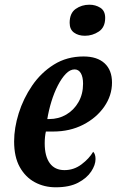

<svg xmlns="http://www.w3.org/2000/svg" viewBox="-20 -786 496 816"><path d="M217 10Q168 10 128 -11.5Q88 -33 64 -76Q40 -119 40 -185Q40 -242 59.5 -304.5Q79 -367 116.5 -422Q154 -477 209 -511.5Q264 -546 335 -546Q393 -546 424.5 -517Q456 -488 456 -435Q456 -380 423 -332.5Q390 -285 333.5 -256Q277 -227 206 -227H175Q170 -205 170 -177Q170 -122 191.5 -92.5Q213 -63 254 -63Q294 -63 326.5 -87.5Q359 -112 376 -141Q386 -131 386 -110Q386 -85 367.5 -57Q349 -29 312 -9.5Q275 10 217 10ZM189 -280Q229 -280 261.5 -299Q294 -318 313.5 -352Q333 -386 333 -430Q333 -459 323.5 -475Q314 -491 297 -491Q278 -491 260 -472.5Q242 -454 226 -423Q210 -392 198.5 -354.5Q187 -317 181 -280ZM341 -634Q313 -634 294.5 -647.5Q276 -661 276 -689Q276 -730 301.5 -748Q327 -766 360 -766Q386 -766 406.5 -753Q427 -740 427 -710Q427 -670 400 -652Q373 -634 341 -634Z"/></svg>

Font: Noto Serif ExtraCondensed
Style: Bold Italic
Weight: 700
Width: 2
Italic angle: -12°
Designer: Monotype Design Team
Foundry: Monotype Imaging Inc.
Version: Version 2.013; ttfautohint (v1.8.4.7-5d5b)